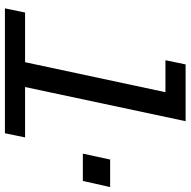

<svg xmlns="http://www.w3.org/2000/svg" viewBox="-17 -758 775 781"><g transform="rotate(90 370.5 -367.5)"><path d="M31 -82H233L355 -653H225L242 -735H473L334 -82H539L522 0H14ZM629 -428H741L716 -317H605Z"/></g></svg>

Font: Azeret Mono
Style: Italic
Weight: 400
Italic angle: -12°
Designer: Martin Vácha
Foundry: Displaay
Version: Version 1.000; Glyphs 3.0.3, build 3074